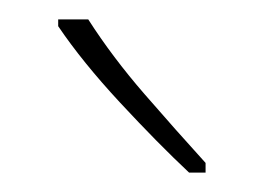

<svg xmlns="http://www.w3.org/2000/svg" viewBox="-20 -784 272 198"><path d="M71 -764Q96 -725 129 -687Q162 -649 192 -616V-606H175Q143 -636 104 -678Q65 -720 40 -757V-764Z"/></svg>

Font: Noto Sans Georgian Condensed Thin
Style: Regular
Weight: 100
Width: 3
Designer: Monotype Design Team, Akaki Razmadze
Foundry: Google LLC
Version: Version 2.005; ttfautohint (v1.8.4.7-5d5b)